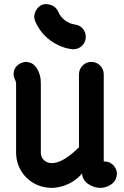

<svg xmlns="http://www.w3.org/2000/svg" viewBox="-20 -892 601 931"><path d="M336 -653C369 -653 396 -680 396 -713C396 -743 375 -769 344 -773C306 -778 275 -804 262 -836C247 -870 211 -872 203 -872C164 -872 147 -834 146 -812C146 -802 148 -797 151 -788C198 -679 306 -653 336 -653ZM363 -178C302 -117 259 -101 232 -101C202 -101 178 -121 178 -152V-490C178 -518 171 -541 160 -558C142 -589 122 -589 107 -592C92 -592 46 -580 46 -532C46 -518 47 -524 47 -524C50 -506 56 -504 58 -490V-152C58 -59 131 19 232 19C255 19 326 11 378 -51C379 -4 433 19 465 19C477 19 489 17 501 12C545 -6 545 -37 547 -49C547 -73 528 -109 486 -109C486 -109 484 -109 483 -109V-532C483 -565 456 -592 423 -592C390 -592 363 -565 363 -532Z"/></svg>

Font: LS
Style: Bold
Weight: 700
Designer: BSozoo
Foundry: BSozoo
Version: Version 001.000